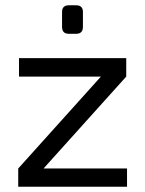

<svg xmlns="http://www.w3.org/2000/svg" viewBox="-20 -707 550 727"><path d="M363 -418 458 -417 144 -68 49 -69ZM461 -69V0H49V-69ZM458 -487V-417H52V-487ZM268 -687Q294 -687 294 -662V-605Q294 -579 268 -579H241Q215 -579 215 -605V-662Q215 -687 241 -687Z"/></svg>

Font: Exo 2
Style: Regular
Weight: 400
Designer: Natanael Gama
Foundry: Natanael Gama
Version: Version 2.010